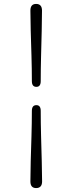

<svg xmlns="http://www.w3.org/2000/svg" viewBox="-20 -800 385 976"><path d="M187 -387.5Q187 -358.5 165 -358.5Q142 -358.5 142 -387.5Q142 -449 140 -515.5Q138 -582 136.2 -642.2Q134.5 -702.5 134.5 -746Q134.5 -780 163.5 -780Q193.5 -780 193.5 -746Q193.5 -702.5 192 -642.2Q190.5 -582 188.8 -515.8Q187 -449.5 187 -387.5ZM142 -236.5Q142 -265.5 165 -265.5Q187 -265.5 187 -236.5Q187 -174.5 188.8 -108.2Q190.5 -42 192.2 18.2Q194 78.5 194 122Q194 156 163.5 156Q134.5 156 134.5 122Q134.5 78.5 136.2 18.2Q138 -42 140 -108.5Q142 -175 142 -236.5Z"/></svg>

Font: Fraunces 9pt S100 Light
Style: Regular
Weight: 300
Version: Version 1.000; ttfautohint (v1.8.3)